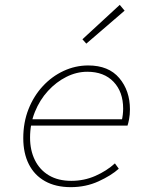

<svg xmlns="http://www.w3.org/2000/svg" viewBox="-20 -760 640 792"><path d="M272 12Q210 12 166 -12.5Q122 -37 99 -82.5Q76 -128 76 -190Q76 -255 97.5 -309.5Q119 -364 156.5 -404.5Q194 -445 242.5 -467.5Q291 -490 344 -490Q428 -490 472 -438Q516 -386 516 -309Q516 -287 512.5 -268.5Q509 -250 506 -242H100L106 -268H508L482 -262Q485 -274 486.5 -287Q488 -300 488 -312Q488 -381 448.5 -422.5Q409 -464 340 -464Q296 -464 254 -443Q212 -422 178 -385Q144 -348 124 -298.5Q104 -249 104 -192Q104 -140 124 -99.5Q144 -59 182 -36.5Q220 -14 274 -14Q327 -14 373.5 -34.5Q420 -55 454 -86L470 -64Q439 -36 386.5 -12Q334 12 272 12ZM336 -580 320 -598 474 -740 494 -716Z"/></svg>

Font: Source Code Pro ExtraLight ExtraLight
Style: Italic
Weight: 250
Italic angle: -11°
Monospace: yes
Version: Version 1.016;hotconv 1.0.116;makeotfexe 2.5.65601